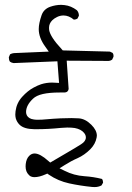

<svg xmlns="http://www.w3.org/2000/svg" viewBox="-20 -761 540 784"><path d="M239.3 -697.8Q261.2 -697.8 281.7 -680.7Q290.5 -681.2 296.4 -685.1L302.2 -696.8Q302.2 -709.5 294.4 -718.8Q270.5 -737.3 243.2 -740.2Q236.3 -741.2 230 -741.2Q207.5 -741.2 185.1 -733.4Q158.7 -724.1 149.9 -699.2Q138.2 -665.5 138.2 -642.1Q138.2 -606.9 165 -570.3L179.2 -550.3L43 -544.4Q30.3 -544.4 21 -539.1L16.1 -527.3Q16.1 -526.9 16.1 -526.4Q16.1 -516.1 20.5 -509.3Q26.4 -504.9 35.2 -503.4L214.4 -510.7L221.2 -422.4Q199.2 -423.8 192.9 -423.8Q169.4 -423.8 147.9 -417Q133.3 -412.1 117.2 -403.3Q93.3 -390.6 70.6 -365.7Q47.9 -340.8 43.5 -307.1Q42.5 -301.3 42.5 -293.7Q42.5 -286.1 44.4 -277.8Q48.8 -262.7 59.6 -252Q77.6 -233.9 120.6 -233.4Q124.5 -233.4 128.9 -233.4Q176.8 -233.4 229 -238.8Q245.1 -240.2 254.4 -240.2Q272.9 -240.2 285.2 -238.3Q311.5 -233.4 323.7 -217.8Q330.6 -209.5 330.6 -199.7Q330.6 -184.1 311 -171.9Q287.1 -156.7 255.9 -138.7Q224.6 -120.6 185.1 -97.2L177.7 -103.5Q143.6 -134.3 121.1 -134.3Q108.9 -134.3 99.1 -124.5Q87.4 -112.8 85 -90.8Q84.5 -85.9 84.5 -81.5Q84.5 -59.6 97.7 -46.9Q102.1 -42 106 -40.5Q112.8 -37.6 120.1 -37.6Q140.6 -37.6 166.5 -49.3L173.3 -52.2L179.2 -47.9Q217.3 -22 262.5 -12.2Q307.6 -2.4 356 2.4Q360.8 2.9 366.2 2.9Q381.8 2.9 394.5 -3.9L400.9 -15.1Q400.9 -23.9 396.5 -30.3Q361.8 -39.1 324.7 -41.5Q281.7 -44.4 244.1 -63.5L223.1 -73.7L243.2 -86.4Q270 -103.5 296.9 -115.2Q325.2 -127.9 349.1 -151.9Q369.6 -172.9 374.5 -199.2Q375.5 -203.1 375.5 -207Q375.5 -229 353 -251.5Q328.1 -276.4 300.8 -277.8Q282.2 -278.8 271.5 -278.8Q250 -278.8 227.1 -277.8Q204.1 -276.9 152.3 -272.5Q143.6 -272 133.8 -272Q124 -272 117.7 -273.2Q111.3 -274.4 107.9 -275.4Q91.3 -281.2 87.4 -295.9Q86.4 -299.8 86.4 -303.2Q86.4 -331.1 114.7 -357.9Q128.4 -371.1 155.3 -377.2Q182.1 -383.3 224.1 -383.3Q233.9 -383.3 236.8 -383.3Q239.7 -383.3 241.2 -383.3Q251 -383.3 255.4 -387.7Q258.8 -390.6 260.3 -397.5L252.4 -513.2L423.3 -512.2Q428.7 -512.7 432.4 -514.4Q436 -516.1 438 -517.6L443.4 -529.3Q443.4 -531.2 443.4 -532.7Q443.4 -534.2 443.4 -536.1Q442.9 -540.5 439.9 -544.9L428.7 -550.3L236.3 -555.2L232.4 -559.6Q207.5 -586.4 195.3 -605.5Q183.1 -624.5 180.7 -638.2Q180.2 -643.1 180.2 -647.5Q180.2 -665 193.4 -678.2Q201.2 -686 213.6 -691.9Q226.1 -697.8 239.3 -697.8Z"/></svg>

Font: NaikaiFont
Style: ExtraLight
Weight: 200
Version: Version 1.89